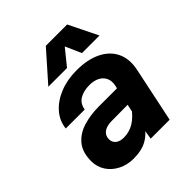

<svg xmlns="http://www.w3.org/2000/svg" viewBox="-216 -929 1082 1082"><g transform="rotate(-45 325.0 -388.0)"><path d="M373 0 389 -100 443 -352Q450 -384 439 -408Q428 -432 403 -445Q378 -458 343 -458Q296 -458 264.5 -439.5Q233 -421 226 -379H75Q81 -435 118.5 -477.5Q156 -520 216 -544Q276 -568 350 -568Q437 -568 497 -538.5Q557 -509 582.5 -455.5Q608 -402 593 -329L524 0ZM226 12Q175 12 134 -9Q93 -30 69.5 -66Q46 -102 46 -147Q46 -218 80 -259Q114 -300 170.5 -317.5Q227 -335 295 -335H454L431 -227L288 -226Q248 -226 226 -209.5Q204 -193 204 -164Q204 -140 221.5 -125.5Q239 -111 270 -111Q315 -111 351.5 -133.5Q388 -156 419 -199L414 -94Q377 -37 334 -12.5Q291 12 226 12ZM172 -615 325 -788H495L580 -615H440L398 -710L321 -615Z"/></g></svg>

Font: Azeret Mono Thin
Style: Bold Italic
Weight: 700
Italic angle: -12°
Version: Version 1.002